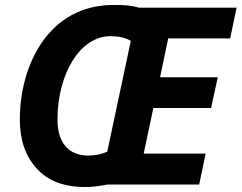

<svg xmlns="http://www.w3.org/2000/svg" viewBox="-20 -745 975 775"><path d="M325 10C356 10 386 5 413 0H784L810 -125H560L599 -309H832L859 -433H626L659 -590H909L935 -714H540C512 -723 485 -725 438 -725C178 -725 60 -485 60 -262C60 -180 83 -114 128 -65C173 -15 238 10 325 10ZM336 -117C259 -117 212 -167 212 -262C212 -445 302 -599 426 -599C458 -599 487 -593 508 -580L413 -133C389 -122 363 -117 336 -117Z"/></svg>

Font: BC Sans
Style: Bold Italic
Weight: 700
Italic angle: -12°
Designer: Monotype Design Team
Province of B.C.
Foundry: Monotype Imaging Inc.
Version: Version 2.000;GOOG;noto-source:20170915:90ef993387c0